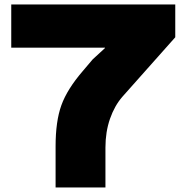

<svg xmlns="http://www.w3.org/2000/svg" viewBox="-20 -830 826 850"><path d="M755.9 -810.1V-665L522 -401.9Q487.3 -362.3 467 -304.2Q446.8 -246.1 446.8 -176.8V0H226.1V-182.1Q226.1 -293 251.7 -364Q277.3 -435.1 346.2 -515.1L390.1 -566.9L444.8 -617.2V-619.1H29.8V-810.1Z"/></svg>

Font: Sinkin Sans 900 X Black
Style: Regular
Weight: 950
Designer: Keith Bates
Foundry: K-Type
Version: Sinkin Sans (version 1.0)  by Keith Bates   •   © 2014   www